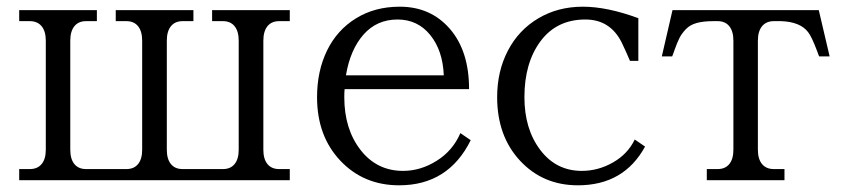

<svg xmlns="http://www.w3.org/2000/svg" viewBox="-20 -536 2502 571"><path d="M189 -90.8Q189 -63 201.2 -48.1Q213.4 -33.2 235.8 -33.2H356Q378.4 -33.2 390.6 -48.1Q402.8 -63 402.8 -90.8V-415Q402.8 -442.9 390.6 -458Q378.4 -473.1 356 -473.1H324.2V-505.9H555.2V-473.1H522.9Q500.5 -473.1 488.3 -458Q476.1 -442.9 476.1 -415V-90.8Q476.1 -63 488.3 -48.1Q500.5 -33.2 522.9 -33.2H643.1Q665.5 -33.2 677.7 -48.1Q689.9 -63 689.9 -90.8V-415Q689.9 -442.9 677.7 -458Q665.5 -473.1 643.1 -473.1H610.8V-505.9H841.8V-473.1H810.1Q787.6 -473.1 775.4 -458Q763.2 -442.9 763.2 -415V-90.8Q763.2 -63 775.4 -48.1Q787.6 -33.2 810.1 -33.2H841.8V0H37.1V-33.2H68.8Q91.3 -33.2 103.8 -48.1Q116.2 -63 116.2 -90.8V-415Q116.2 -442.9 103.8 -458Q91.3 -473.1 68.8 -473.1H37.1V-505.9H268.1V-473.1H235.8Q213.4 -473.1 201.2 -458Q189 -442.9 189 -415Z M922.9 -247.1Q922.9 -324.7 952.6 -385.7Q982.4 -446.8 1038.6 -481.4Q1094.7 -516.1 1168.9 -516.1Q1260.7 -516.1 1317.9 -450.2Q1375 -384.3 1375 -271H1004.9Q1003.9 -263.2 1003.9 -247.1Q1003.9 -152.3 1052.2 -90.1Q1100.6 -27.8 1178.7 -27.8Q1231 -27.8 1278.8 -57.9Q1326.7 -87.9 1349.1 -140.1L1379.9 -119.1Q1313.5 15.1 1167 15.1Q1061.5 15.1 992.2 -58.1Q922.9 -131.3 922.9 -247.1ZM1008.8 -312H1299.8Q1296.9 -385.7 1259.5 -431.9Q1222.2 -478 1162.1 -478Q1100.6 -478 1061 -433.1Q1021.5 -388.2 1008.8 -312Z M1853.5 -355Q1842.3 -381.8 1828.6 -410.2Q1794.4 -478 1720.7 -478Q1635.7 -478 1587.6 -413.6Q1539.6 -349.1 1539.6 -247.1Q1539.6 -152.3 1586.7 -90.1Q1633.8 -27.8 1710.4 -27.8Q1758.8 -27.8 1802.7 -52.7Q1846.7 -77.6 1867.7 -121.1L1898.4 -100.1Q1835.4 15.1 1698.7 15.1Q1594.7 15.1 1526.6 -58.1Q1458.5 -131.3 1458.5 -247.1Q1458.5 -324.2 1490.5 -385.5Q1522.5 -446.8 1580.8 -481.4Q1639.2 -516.1 1713.4 -516.1Q1785.6 -516.1 1878.4 -481.9V-355Z M2415 -505.9 2447.3 -368.2H2416L2410.2 -383.8Q2394 -426.8 2383.3 -440.4Q2359.9 -471.2 2302.7 -473.1Q2298.3 -473.1 2293.9 -473.1H2281.2Q2258.8 -473.1 2246.3 -458Q2233.9 -442.9 2233.9 -415V-90.8Q2233.9 -63 2246.3 -48.1Q2258.8 -33.2 2281.2 -33.2H2313V0H2082V-33.2H2114.3Q2136.7 -33.2 2148.9 -48.1Q2161.1 -63 2161.1 -90.8V-415Q2161.1 -442.9 2148.9 -458Q2136.7 -473.1 2114.3 -473.1H2101.1Q2071.3 -473.1 2051.5 -467.5Q2031.7 -461.9 2019.5 -449Q2007.3 -436 2001 -423.6Q1994.6 -411.1 1986.3 -388.2Q1985.4 -385.3 1984.9 -383.8L1979 -368.2H1948.2L1980 -505.9Z"/></svg>

Font: LT Superior Serif
Style: Regular
Weight: 400
Designer: Daniel Lyons
Foundry: LyonsType
Version: Version 2.120;FEAKit 1.0